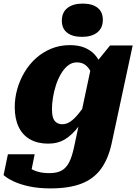

<svg xmlns="http://www.w3.org/2000/svg" viewBox="-51 -803 759 1068"><path d="M361 15 455 -427 463 -429 561 -550H687L570 -5Q551 82 510 137.5Q469 193 400.5 219Q332 245 230 245Q164 245 112.5 234Q61 223 25 206Q-11 189 -31 171L-7 55H142L115 187Q102 184 94 173.5Q86 163 83 150Q80 137 81.5 125Q83 113 88 107Q99 119 115.5 131.5Q132 144 159 152Q186 160 225 160Q266 160 292 145.5Q318 131 334 99Q350 67 361 15ZM527 -363 472 -346Q466 -378 454.5 -402.5Q443 -427 424 -441.5Q405 -456 376 -456Q349 -456 327 -438.5Q305 -421 288 -392Q271 -363 260 -328.5Q249 -294 243.5 -259.5Q238 -225 238 -196Q238 -167 244 -148.5Q250 -130 263.5 -121Q277 -112 296 -112Q319 -112 341 -127Q363 -142 387.5 -172.5Q412 -203 444 -249L460 -214Q422 -147 386.5 -100Q351 -53 311 -28.5Q271 -4 217 -4Q158 -4 116 -28Q74 -52 52.5 -97.5Q31 -143 31 -207Q31 -258 45 -307.5Q59 -357 85.5 -401.5Q112 -446 149.5 -479.5Q187 -513 234.5 -532.5Q282 -552 338 -552Q386 -552 420.5 -537.5Q455 -523 477.5 -497.5Q500 -472 512 -438Q524 -404 527 -363ZM405 -598Q459 -598 490 -622.5Q521 -647 521 -693Q521 -737 491.5 -760Q462 -783 409 -783Q355 -783 324 -758.5Q293 -734 293 -688Q293 -644 322.5 -621Q352 -598 405 -598Z"/></svg>

Font: Roboto Serif 20pt ExtraBold
Style: Italic
Weight: 800
Italic angle: -10°
Version: Version 1.007